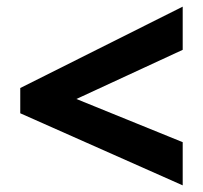

<svg xmlns="http://www.w3.org/2000/svg" viewBox="-20 -651 612 578"><path d="M530 -93 41 -310V-386L530 -631V-501L210 -353L530 -223Z"/></svg>

Font: Noto Sans Sinhala ExtraBold
Style: Regular
Weight: 800
Designer: Jelle Bosma - Monotype Design Team
Foundry: Monotype Imaging Inc.
Version: Version 2.006; ttfautohint (v1.8.4.7-5d5b)